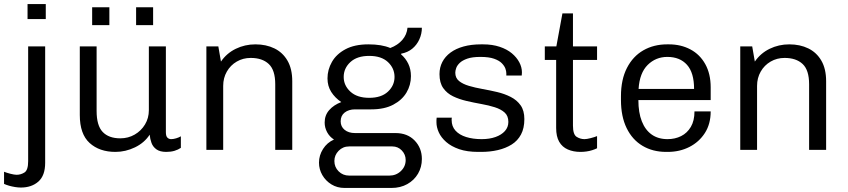

<svg xmlns="http://www.w3.org/2000/svg" viewBox="-46 -740 4186 948"><path d="M57 186Q44 186 28.5 183.5Q13 181 -1 177Q-15 173 -26 168V108Q-14 113 5.5 118Q25 123 36 123Q57 123 75 111.5Q93 100 93 56V-511H177V64Q177 127 143.5 156.5Q110 186 57 186ZM90 -646V-720H180V-646Z M524 10Q445 10 396.5 -34Q348 -78 348 -172V-511H431V-192Q431 -120 461 -88.5Q491 -57 548 -57Q587 -57 619 -75.5Q651 -94 670 -125.5Q689 -157 689 -196V-511H773V-87Q773 -68 780.5 -60.5Q788 -53 799 -53Q810 -53 823.5 -57Q837 -61 847 -67V-10Q834 -1 816 4.5Q798 10 775 10Q744 10 726.5 -2.5Q709 -15 702 -34.5Q695 -54 693 -75Q667 -35 620.5 -12.5Q574 10 524 10ZM409 -616V-704H494V-616ZM626 -616V-704H710V-616Z M973 0V-511H1032L1045 -436Q1073 -477 1118 -499Q1163 -521 1215 -521Q1268 -521 1309 -501Q1350 -481 1373.5 -440.5Q1397 -400 1397 -339V0H1313V-324Q1313 -394 1281 -424Q1249 -454 1192 -454Q1154 -454 1123 -436Q1092 -418 1074 -386.5Q1056 -355 1056 -316V0Z M1655 188Q1619 188 1590.5 170.5Q1562 153 1545.5 124.5Q1529 96 1529 63Q1529 27 1549 -4.5Q1569 -36 1603 -51Q1581 -65 1569 -87.5Q1557 -110 1557 -135Q1557 -171 1579.5 -196.5Q1602 -222 1639 -236Q1608 -257 1589.5 -286Q1571 -315 1571 -353Q1571 -396 1593 -434.5Q1615 -473 1660 -497Q1705 -521 1773 -521Q1806 -521 1833 -516.5Q1860 -512 1881 -503Q1918 -517 1940.5 -543Q1963 -569 1966 -603H2037Q2037 -573 2024.5 -545.5Q2012 -518 1989.5 -499.5Q1967 -481 1935 -475L1934 -472Q1957 -452 1970 -425Q1983 -398 1983 -364Q1983 -320 1961 -283Q1939 -246 1895.5 -223Q1852 -200 1787 -200H1707Q1676 -200 1656 -184.5Q1636 -169 1636 -141Q1636 -115 1655.5 -99Q1675 -83 1707 -83H1907Q1966 -83 2001.5 -46Q2037 -9 2037 45Q2037 85 2018 117.5Q1999 150 1965 169Q1931 188 1887 188ZM1678 127H1877Q1910 127 1933.5 104.5Q1957 82 1957 50Q1957 23 1938 3Q1919 -17 1891 -17H1678Q1647 -17 1626 4.5Q1605 26 1605 55Q1605 85 1626 106Q1647 127 1678 127ZM1777 -257Q1837 -257 1869.5 -287.5Q1902 -318 1902 -360Q1902 -403 1869.5 -433.5Q1837 -464 1777 -464Q1717 -464 1684 -433.5Q1651 -403 1651 -360Q1651 -318 1684 -287.5Q1717 -257 1777 -257Z M2315 10Q2260 10 2221 -3.5Q2182 -17 2157 -39Q2132 -61 2120.5 -86.5Q2109 -112 2109 -136Q2109 -143 2109 -147Q2109 -151 2110 -159H2185Q2184 -156 2184 -153Q2184 -150 2184 -147Q2184 -116 2203 -95Q2222 -74 2255.5 -63.5Q2289 -53 2332 -53Q2371 -53 2400.5 -63.5Q2430 -74 2447 -93Q2464 -112 2464 -138Q2464 -168 2445.5 -184.5Q2427 -201 2397 -210.5Q2367 -220 2330.5 -226.5Q2294 -233 2257.5 -241.5Q2221 -250 2191 -264.5Q2161 -279 2142.5 -305Q2124 -331 2124 -374Q2124 -407 2138 -434Q2152 -461 2178.5 -480.5Q2205 -500 2243 -510.5Q2281 -521 2329 -521H2339Q2385 -521 2421 -509Q2457 -497 2481 -477Q2505 -457 2518 -432.5Q2531 -408 2531 -383Q2531 -379 2530.5 -373.5Q2530 -368 2530 -367H2454V-378Q2454 -388 2449.5 -401Q2445 -414 2432 -427.5Q2419 -441 2393.5 -450Q2368 -459 2326 -459Q2286 -459 2261.5 -450.5Q2237 -442 2224 -429.5Q2211 -417 2206.5 -404Q2202 -391 2202 -381Q2202 -355 2220.5 -340Q2239 -325 2269.5 -316Q2300 -307 2336.5 -300.5Q2373 -294 2409 -285.5Q2445 -277 2475.5 -261.5Q2506 -246 2524.5 -220Q2543 -194 2543 -152Q2543 -107 2526.5 -76Q2510 -45 2480.5 -26.5Q2451 -8 2412.5 1Q2374 10 2330 10Z M2820 10Q2785 10 2757.5 -2Q2730 -14 2715 -40Q2700 -66 2700 -108V-444H2644V-511H2701L2731 -674H2783V-511H2902V-444H2783V-120Q2783 -76 2801 -64.5Q2819 -53 2840 -53Q2851 -53 2870.5 -58Q2890 -63 2902 -68V-8Q2892 -3 2878 1.5Q2864 6 2849 8Q2834 10 2820 10Z M3243 10Q3177 10 3126.5 -20Q3076 -50 3048 -107.5Q3020 -165 3020 -246V-265Q3020 -347 3049.5 -404.5Q3079 -462 3130.5 -491.5Q3182 -521 3248 -521H3257Q3316 -521 3363 -496Q3410 -471 3436.5 -423Q3463 -375 3463 -309V-246H3106Q3106 -184 3123 -141Q3140 -98 3172 -75.5Q3204 -53 3250 -53Q3287 -53 3317 -68Q3347 -83 3365 -113.5Q3383 -144 3383 -190H3463Q3463 -128 3434.5 -83.5Q3406 -39 3358 -14.5Q3310 10 3251 10ZM3107 -301H3381Q3381 -381 3346 -420Q3311 -459 3249 -459Q3192 -459 3152 -419.5Q3112 -380 3107 -301Z M3609 0V-511H3668L3681 -436Q3709 -477 3754 -499Q3799 -521 3851 -521Q3904 -521 3945 -501Q3986 -481 4009.5 -440.5Q4033 -400 4033 -339V0H3949V-324Q3949 -394 3917 -424Q3885 -454 3828 -454Q3790 -454 3759 -436Q3728 -418 3710 -386.5Q3692 -355 3692 -316V0Z"/></svg>

Font: Chivo Medium Light
Style: Regular
Weight: 300
Version: Version 2.002